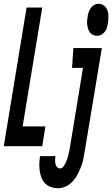

<svg xmlns="http://www.w3.org/2000/svg" viewBox="-47 -775 595 1018"><path d="M-27 0 94 -735H177L73 -105H194L177 0ZM467 -585Q456 -585 445.5 -590Q435 -595 429 -603.5Q423 -612 420 -622.5Q417 -633 415.5 -644.5Q414 -656 415 -667.5Q416 -679 418 -690Q420 -702 424 -713Q428 -724 435.5 -734Q443 -744 454 -749.5Q465 -755 477 -755Q488 -755 497.5 -750Q507 -745 513.5 -736.5Q520 -728 523.5 -717.5Q527 -707 527.5 -695.5Q528 -684 527.5 -672.5Q527 -661 525 -650Q523 -638 519.5 -627Q516 -616 508 -606Q500 -596 489.5 -590.5Q479 -585 467 -585ZM261 223Q242 223 224 217Q206 211 193 198Q180 185 173.5 168.5Q167 152 164 133Q161 114 161.5 95Q162 76 165 56L166 53H247V54Q245 64 245 74Q245 84 247 94Q249 104 255.5 111Q262 118 272 118Q282 118 289 108.5Q296 99 300.5 89.5Q305 80 308.5 70.5Q312 61 314.5 51Q317 41 319 31Q321 21 323 11L393 -415H335L342 -520H493L402 28Q399 49 394.5 70Q390 91 382 111Q374 131 364 150.5Q354 170 338 187Q322 204 302 213.5Q282 223 261 223Z"/></svg>

Font: Iosevka Term Curly Extrabold
Style: Italic
Weight: 800
Italic angle: -9°
Designer: Belleve Invis
Foundry: Belleve Invis
Version: Version 32.3.0